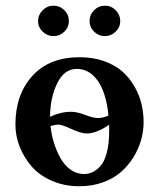

<svg xmlns="http://www.w3.org/2000/svg" viewBox="-20 -645 559 675"><path d="M34.2 -207Q34.2 -312.5 93.8 -378.2Q153.3 -443.8 259.8 -443.8Q307.1 -443.8 345.7 -430.2Q384.3 -416.5 409.7 -394Q435.1 -371.6 452.4 -341.6Q469.7 -311.5 477.3 -280Q484.9 -248.5 484.9 -215.8Q484.9 -184.6 476.3 -153.6Q467.8 -122.6 449.5 -92.8Q431.2 -63 405.3 -40.3Q379.4 -17.6 341.6 -3.9Q303.7 9.8 258.8 9.8Q206.1 9.8 162.1 -9.5Q118.2 -28.8 91.1 -60.1Q64 -91.3 49.1 -129.4Q34.2 -167.5 34.2 -207ZM294.9 -570.8Q294.9 -593.3 310.8 -609.1Q326.7 -625 349.1 -625Q371.1 -625 387 -608.9Q402.8 -592.8 402.8 -570.8Q402.8 -549.3 386.7 -533.7Q370.6 -518.1 349.1 -518.1Q326.7 -518.1 310.8 -533.7Q294.9 -549.3 294.9 -570.8ZM113.8 -570.8Q113.8 -592.8 129.9 -608.9Q146 -625 168 -625Q190.4 -625 206.3 -609.1Q222.2 -593.3 222.2 -570.8Q222.2 -549.3 206.3 -533.7Q190.4 -518.1 168 -518.1Q146 -518.1 129.9 -533.7Q113.8 -549.3 113.8 -570.8ZM363.8 -206.5Q319.3 -175.8 285.2 -175.8Q264.6 -175.8 231.4 -191.4Q198.2 -207 184.1 -207Q177.2 -207 157.7 -202.1Q160.6 -172.9 169.2 -144.5Q177.7 -116.2 191.7 -90.6Q205.6 -64.9 227.3 -49.1Q249 -33.2 274.9 -33.2Q290.5 -33.2 304.4 -39.3Q318.4 -45.4 332.5 -60.5Q346.7 -75.7 355.2 -107.4Q363.8 -139.2 363.8 -184.1ZM361.3 -238.8Q353.5 -318.4 324 -360.6Q294.4 -402.8 250 -402.8Q206.1 -402.8 181.4 -352.8Q156.7 -302.7 155.8 -234.4Q193.4 -252 230 -252Q251 -252 279.3 -241Q307.6 -230 324.2 -230Q341.3 -230 361.3 -238.8Z"/></svg>

Font: Linux Libertine G
Style: Semibold
Weight: 600
Designer: Philipp H. Poll
Foundry: Philipp H. Poll
Version: Version 5.1.1